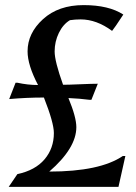

<svg xmlns="http://www.w3.org/2000/svg" viewBox="-20 -732 532 752"><path d="M191 -211Q191 -251 152 -350H150Q85 -350 16 -344L41 -408H48Q89 -399 129 -399Q88 -477 88 -531Q88 -602 148.5 -657Q209 -712 307.5 -712Q406 -712 463 -675Q427 -620 419 -611Q358 -656 296 -656Q274 -656 254 -653Q227 -637 210.5 -603Q194 -569 194 -530.5Q194 -492 227 -400Q248 -400 294 -402Q340 -404 363 -404L338 -341H331Q293 -346 248 -348Q279 -273 279 -234Q279 -152 173 -60Q371 -60 461 -121H471L444 0H14L48 -50Q118 -65 154.5 -108Q191 -151 191 -211Z"/></svg>

Font: Asul
Style: Regular
Weight: 400
Version: Version 1.001